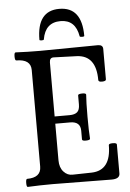

<svg xmlns="http://www.w3.org/2000/svg" viewBox="-58 -905 645 951"><g transform="rotate(-5 264.0 -429.5)"><path d="M162 -718Q162 -862 273 -862Q385 -862 385 -718Q385 -714 374 -714Q363 -714 362 -718Q348 -801 274 -801Q198 -801 184 -718Q184 -714 173 -714Q162 -714 162 -718ZM41 3Q35 3 35 -16.5Q35 -36 41 -37Q111 -37 111 -92V-572Q111 -626 39 -626Q32 -626 32 -646Q32 -666 39 -666Q100 -663 160 -663Q208 -663 304 -664.5Q400 -666 448 -666Q473 -666 473 -645V-494Q473 -485 454 -484.5Q435 -484 435 -494Q435 -617 339 -621L224 -625Q204 -625 204 -601V-333H278Q304 -333 316.5 -344Q329 -355 329 -382V-427Q329 -434 349 -434.5Q369 -435 369 -427Q366 -391 366 -318Q366 -245 369 -208Q369 -201 349 -200.5Q329 -200 329 -208V-251Q329 -297 278 -297H204V-115Q204 -79 223 -58Q242 -37 268 -38L363 -40Q459 -43 459 -168Q459 -176 479 -176Q499 -176 499 -168V-24Q499 3 458 3Q410 3 311.5 1.5Q213 0 164 0Q102 0 41 3Z"/></g></svg>

Font: Junicode Cond Medium
Style: Regular
Weight: 500
Width: 3
Designer: Peter S. Baker
Version: Version 2.201